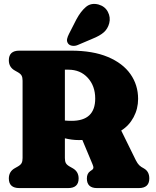

<svg xmlns="http://www.w3.org/2000/svg" viewBox="-20 -958 794 978"><path d="M683.5 -454Q683.5 -404 660.5 -361Q637.5 -318 597.5 -293L672 -141.5Q680.5 -125 689 -116.5Q697.5 -108 714 -99.5Q740.5 -84 740.5 -49Q740.5 0 687 0H474Q422.5 0 422.5 -49Q422.5 -74.5 440 -86.5L449.5 -93Q455 -97 455.8 -103.2Q456.5 -109.5 451 -122L399.5 -245Q391 -244.5 382 -244.5Q363 -244.5 344.8 -247Q326.5 -249.5 310.5 -253.5V-153Q310.5 -136.5 315.5 -127.2Q320.5 -118 334.5 -110L349.5 -101.5Q380.5 -84.5 380.5 -49Q380.5 0 327 0H78.5Q25 0 25 -49Q25 -84.5 56 -101.5L71 -110Q85 -118 90 -127.2Q95 -136.5 95 -153V-547Q95 -563.5 90 -572.8Q85 -582 71 -590L56 -598.5Q25 -615.5 25 -651Q25 -700 78.5 -700H341Q453 -700 529.2 -668Q605.5 -636 644.5 -580.5Q683.5 -525 683.5 -454ZM310.5 -603V-344Q325 -342.5 345 -342.5Q465 -342.5 465 -456Q465 -520 427.2 -561.5Q389.5 -603 328.5 -603ZM369 -859Q391 -900 417.5 -922.5Q444 -945 482 -935Q515 -925.5 529.5 -897.5Q544 -869.5 536.5 -840Q529 -811.5 509.2 -793.8Q489.5 -776 449.5 -760L375.5 -728.5Q362.5 -723 348.5 -724.8Q334.5 -726.5 327 -736Q319 -747.5 321.8 -759.8Q324.5 -772 331.5 -785.5Z"/></svg>

Font: Fraunces 144pt SuperSoft Black
Style: Regular
Weight: 900
Version: Version 1.000;[b76b70a41]